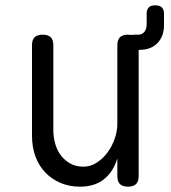

<svg xmlns="http://www.w3.org/2000/svg" viewBox="-20 -690 640 720"><path d="M420 -224V-520Q420 -541 430 -550.5Q440 -560 460 -560Q467 -560 473 -559Q478 -560 484 -560H499Q513 -560 521.5 -570.5Q530 -581 530 -599V-638Q530 -654 537.5 -662Q545 -670 562 -670Q579 -670 587 -662Q595 -654 595 -638V-595Q595 -554 570.5 -528.5Q546 -503 503 -503H500V-30Q500 -9 490 0.5Q480 10 460 10Q440 10 430 0.5Q420 -9 420 -30V-96Q405 -46 370 -18Q335 10 280 10Q240 10 207 -4Q174 -18 150 -43Q126 -68 113 -103Q100 -138 100 -181V-520Q100 -541 110 -550.5Q120 -560 140 -560Q160 -560 170 -550.5Q180 -541 180 -520V-203Q180 -176 187 -151Q194 -126 208.5 -107Q223 -88 244 -76.5Q265 -65 293 -65Q320 -65 343.5 -80.5Q367 -96 384 -119.5Q401 -143 410.5 -171Q420 -199 420 -224Z"/></svg>

Font: Maple Mono Light
Style: Regular
Weight: 300
Monospace: yes
Designer: subframe7536
Version: Version 7.000